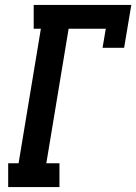

<svg xmlns="http://www.w3.org/2000/svg" viewBox="-20 -755 550 775"><path d="M13 0V-96H55L145 -639H116V-735H510L481 -562H394L407 -639H257L167 -96H220V0Z"/></svg>

Font: Iosevka Curly Slab Oblique
Style: Bold
Weight: 700
Italic angle: -9°
Monospace: yes
Designer: Belleve Invis
Foundry: Belleve Invis
Version: Version 11.1.0; ttfautohint (v1.8.3)